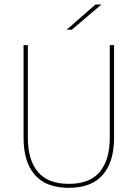

<svg xmlns="http://www.w3.org/2000/svg" viewBox="-20 -844 625 872"><path d="M292.5 9Q189 9 138 -50Q87 -109 87 -217.5V-639H106.5V-217.5Q106.5 -118 152 -63.5Q197.5 -9 292.5 -9Q388 -9 433.2 -63.5Q478.5 -118 478.5 -217.5V-639H498V-217.5Q498 -109 446.8 -50Q395.5 9 292.5 9ZM413.5 -823.5H439.5V-822.5L306 -709H283.5V-709.5Z"/></svg>

Font: Anek Bangla Thin
Style: Regular
Weight: 250
Designer: Sulekha Rajkumar (Bangla), Yesha Goshar (Latin)
Foundry: Ek Type
Version: Version 1.003